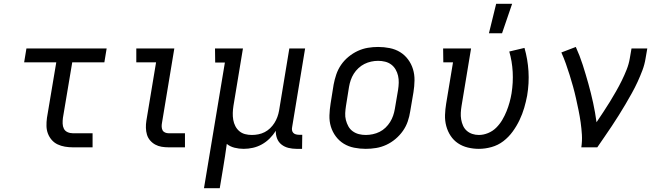

<svg xmlns="http://www.w3.org/2000/svg" viewBox="-20 -775 3490 1010"><path d="M363 0Q342 0 321.5 -3.5Q301 -7 283 -15.5Q265 -24 252 -39Q239 -54 232 -72.5Q225 -91 224.5 -112Q224 -133 227 -155L276 -447H107L119 -520H541L529 -447H360L311 -155Q309 -140 309.5 -125Q310 -110 316 -98Q322 -86 335 -80Q348 -74 363 -74H467V0Z M867 0Q848 0 830 -3Q812 -6 796.5 -14.5Q781 -23 769.5 -36.5Q758 -50 753 -67Q748 -84 747.5 -102.5Q747 -121 750 -140L801 -447H697V-520H897L832 -128Q830 -118 830.5 -108Q831 -98 835 -90Q839 -82 848 -78Q857 -74 867 -74H953V0Z M1053 215 1163 -446H1112L1111 -520H1258L1208 -218Q1205 -199 1204.5 -180.5Q1204 -162 1207 -144.5Q1210 -127 1218 -111.5Q1226 -96 1239 -85Q1252 -74 1269 -69.5Q1286 -65 1305 -65Q1322 -65 1339.5 -68.5Q1357 -72 1372.5 -80Q1388 -88 1401 -100.5Q1414 -113 1423.5 -128Q1433 -143 1439 -159.5Q1445 -176 1448 -193L1502 -520H1585L1517 -108Q1515 -99 1516 -91Q1517 -83 1522 -77Q1527 -71 1535.5 -68.5Q1544 -66 1553 -66H1570L1569 8H1540Q1518 8 1497.5 3Q1477 -2 1461 -14.5Q1445 -27 1437.5 -46.5Q1430 -66 1431 -87Q1417 -65 1398.5 -46.5Q1380 -28 1357.5 -15.5Q1335 -3 1310.5 2.5Q1286 8 1262 8Q1237 8 1213.5 2Q1190 -4 1173 -18Q1169 13 1164 44.5Q1159 76 1154 107L1136 215Z M1904 8Q1873 8 1843 2Q1813 -4 1788.5 -19Q1764 -34 1746.5 -57.5Q1729 -81 1720.5 -109Q1712 -137 1713 -168Q1714 -199 1719 -230L1735 -330Q1740 -357 1749 -383.5Q1758 -410 1774 -433.5Q1790 -457 1813 -476Q1836 -495 1862 -507Q1888 -519 1915 -523.5Q1942 -528 1969 -528Q2000 -528 2030 -522Q2060 -516 2084.5 -501Q2109 -486 2126.5 -462.5Q2144 -439 2152.5 -411Q2161 -383 2160.5 -352Q2160 -321 2155 -290L2138 -190Q2134 -163 2125 -136.5Q2116 -110 2099.5 -86.5Q2083 -63 2060.5 -44Q2038 -25 2012 -13Q1986 -1 1958.5 3.5Q1931 8 1904 8ZM1904 -65Q1922 -65 1941 -69Q1960 -73 1977 -81.5Q1994 -90 2008 -103.5Q2022 -117 2032 -133Q2042 -149 2048 -166.5Q2054 -184 2057 -202L2074 -302Q2077 -321 2077.5 -340Q2078 -359 2074 -376.5Q2070 -394 2061 -409.5Q2052 -425 2038 -435.5Q2024 -446 2006 -450.5Q1988 -455 1969 -455Q1951 -455 1932.5 -451Q1914 -447 1897 -438.5Q1880 -430 1865.5 -416.5Q1851 -403 1841 -387Q1831 -371 1825 -353.5Q1819 -336 1816 -318L1800 -218Q1797 -199 1796 -180Q1795 -161 1799.5 -143.5Q1804 -126 1812.5 -110.5Q1821 -95 1835.5 -84.5Q1850 -74 1867.5 -69.5Q1885 -65 1904 -65Z M2499 8Q2469 8 2440.5 1Q2412 -6 2389 -21.5Q2366 -37 2350.5 -60.5Q2335 -84 2327.5 -112Q2320 -140 2321 -170Q2322 -200 2327 -230L2363 -447H2312L2311 -520H2458L2408 -218Q2405 -200 2404 -182Q2403 -164 2406 -146.5Q2409 -129 2416 -113.5Q2423 -98 2435.5 -87Q2448 -76 2464.5 -70.5Q2481 -65 2499 -65Q2523 -65 2547.5 -75Q2572 -85 2590.5 -103.5Q2609 -122 2622 -144Q2635 -166 2644.5 -189.5Q2654 -213 2660.5 -236.5Q2667 -260 2671 -284Q2680 -341 2677 -396.5Q2674 -452 2659 -504L2739 -523Q2756 -464 2760 -400.5Q2764 -337 2753 -272Q2747 -240 2737.5 -207.5Q2728 -175 2713 -143.5Q2698 -112 2677 -83Q2656 -54 2628 -32.5Q2600 -11 2566 -1.5Q2532 8 2499 8ZM2552 -600 2590 -755H2674L2621 -600Z M3038 0Q3043 -34 3041 -66.5Q3039 -99 3034.5 -131Q3030 -163 3023.5 -194.5Q3017 -226 3010 -257.5Q3003 -289 2994.5 -319.5Q2986 -350 2976.5 -380.5Q2967 -411 2956.5 -440.5Q2946 -470 2933 -499L3009 -528Q3030 -482 3045.5 -433.5Q3061 -385 3075 -335Q3089 -285 3100 -234.5Q3111 -184 3118 -132Q3136 -159 3154 -186Q3172 -213 3188.5 -240Q3205 -267 3221 -295Q3237 -323 3251 -351.5Q3265 -380 3276.5 -409Q3288 -438 3293 -468L3302 -520H3385L3376 -468Q3371 -436 3359.5 -405.5Q3348 -375 3334 -344.5Q3320 -314 3303.5 -284.5Q3287 -255 3270 -226Q3253 -197 3235 -168.5Q3217 -140 3198.5 -112Q3180 -84 3160.5 -56Q3141 -28 3122 0Z"/></svg>

Font: Iosevka Etoile
Style: Italic
Weight: 400
Italic angle: -9°
Designer: Belleve Invis
Foundry: Belleve Invis
Version: Version 22.1.2; ttfautohint (v1.8.4)